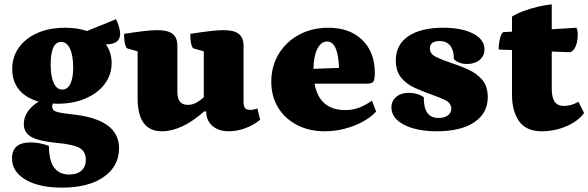

<svg xmlns="http://www.w3.org/2000/svg" viewBox="-20 -589 2694 879"><path d="M242 -114Q231 -114 222 -115Q219 -108 219 -101Q219 -85 235.5 -78.5Q252 -72 307 -66Q525 -44 525 89Q525 172 455 221Q385 270 264 270Q159 270 97 233.5Q35 197 35 136Q35 63 120 63Q161 63 204 79Q204 210 297 210Q333 210 353 192Q373 174 373 142Q373 105 344.5 88.5Q316 72 238 65Q157 57 123 37.5Q89 18 89 -21Q89 -81 157 -124Q99 -140 67.5 -178Q36 -216 36 -273Q36 -329 66.5 -371.5Q97 -414 151.5 -438Q206 -462 278 -462Q334 -462 378 -447L511 -501Q519 -486 524.5 -467Q530 -448 530 -434Q530 -386 465 -386Q491 -349 491 -300Q491 -246 459 -204Q427 -162 371 -138Q315 -114 242 -114ZM265 -179Q289 -179 302 -205Q315 -231 315 -280Q315 -335 300.5 -366Q286 -397 260 -397Q212 -397 212 -294Q212 -239 226 -209Q240 -179 265 -179Z M721 12Q610 12 610 -139V-354L564 -367Q557 -369 552.5 -387Q548 -405 548 -434Q605 -443 641 -447Q677 -451 700 -451Q748 -451 770 -434Q792 -417 792 -379V-168Q792 -109 839 -109Q862 -109 881 -120Q900 -131 913 -144V-354L867 -367Q860 -369 855.5 -387Q851 -405 851 -434Q908 -443 944 -447Q980 -451 1003 -451Q1051 -451 1073 -434Q1095 -417 1095 -379V-121Q1095 -102 1102 -94Q1109 -86 1125 -86Q1144 -86 1158 -93L1171 -41Q1143 -17 1104 -2.5Q1065 12 1028 12Q981 12 952.5 -12.5Q924 -37 924 -79H915Q812 12 721 12Z M1467 12Q1395 12 1339.5 -17Q1284 -46 1253 -97Q1222 -148 1222 -215Q1222 -286 1256 -342Q1290 -398 1349 -430Q1408 -462 1483 -462Q1581 -462 1638.5 -406Q1696 -350 1696 -255Q1696 -224 1689 -215Q1682 -206 1659 -206H1420Q1442 -85 1561 -85Q1593 -85 1621 -95Q1649 -105 1683 -128L1702 -78Q1678 -52 1640 -31.5Q1602 -11 1557.5 0.5Q1513 12 1467 12ZM1477 -399Q1450 -399 1433 -365.5Q1416 -332 1415 -274L1532 -278Q1528 -399 1477 -399Z M1980 12Q1887 12 1829.5 -18Q1772 -48 1772 -97Q1772 -127 1794 -145.5Q1816 -164 1851 -164Q1892 -164 1920 -144Q1920 -95 1936.5 -72Q1953 -49 1988 -49Q2014 -49 2030 -60.5Q2046 -72 2046 -91Q2046 -117 2018.5 -130.5Q1991 -144 1953 -157Q1917 -170 1879.5 -186.5Q1842 -203 1817 -233Q1792 -263 1792 -313Q1792 -384 1849 -423Q1906 -462 2009 -462Q2095 -462 2146.5 -435Q2198 -408 2198 -363Q2198 -333 2175.5 -314.5Q2153 -296 2118 -296Q2081 -296 2058 -318Q2058 -358 2041.5 -379.5Q2025 -401 1993 -401Q1948 -401 1948 -367Q1948 -342 1977 -328Q2006 -314 2045 -301Q2083 -289 2122 -271.5Q2161 -254 2187 -224.5Q2213 -195 2213 -144Q2213 -71 2151.5 -29.5Q2090 12 1980 12Z M2460 12Q2389 12 2356.5 -34Q2324 -80 2324 -155V-360L2263 -362Q2263 -387 2268.5 -411Q2274 -435 2284 -442L2324 -444V-513Q2344 -526 2374.5 -537.5Q2405 -549 2439.5 -557.5Q2474 -566 2506 -569V-455L2619 -462Q2625 -449 2625 -432Q2625 -402 2616.5 -379.5Q2608 -357 2591 -350L2506 -353V-182Q2506 -144 2519 -124Q2532 -104 2563 -104Q2577 -104 2594 -108.5Q2611 -113 2628 -123L2654 -72Q2628 -35 2574 -11.5Q2520 12 2460 12Z"/></svg>

Font: Petrona Black
Style: Regular
Weight: 900
Designer: Ringo R. Seeber
Foundry: Ringo R. Seeber
Version: Version 2.001; ttfautohint (v1.8.3)